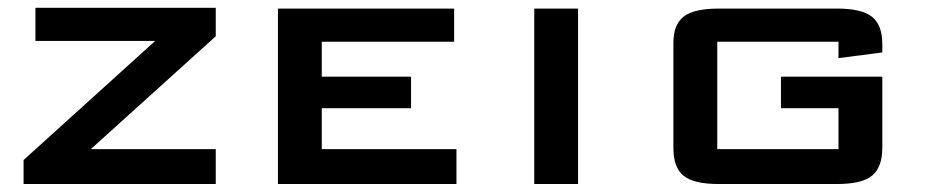

<svg xmlns="http://www.w3.org/2000/svg" viewBox="-20 -461 2336 481"><path d="M520.5 -87.4V0H39.1V-60.1L368.7 -358.4H68.8V-441.4H520.5V-370.1L207.5 -87.4Z M1123.5 0H676.3V-439.5H1117.7V-356.4H786.1V-269H1009.8V-189.9H786.1V-87.4H1123.5Z M1428.2 0H1318.4V-439.5H1428.2Z M2190.4 -269V-90.8Q2190.4 -42.5 2165 -21.2Q2139.6 0 2077.1 0H1780.3Q1717.8 0 1692.4 -20.8Q1667 -41.5 1667 -89.8V-353.5Q1667 -399.4 1692.6 -419.4Q1718.3 -439.5 1780.3 -439.5H2077.1Q2139.2 -439.5 2164.8 -418.7Q2190.4 -397.9 2190.4 -350.6V-329.6L2080.6 -315.4V-356.4H1776.9V-87.4H2080.6V-189.9H1936.5V-269Z"/></svg>

Font: Squarish Sans CT
Style: RegularSC
Weight: 400
Version: Version 0.9